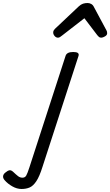

<svg xmlns="http://www.w3.org/2000/svg" viewBox="-267 -860 731 1274"><path d="M-124 394Q-155 394 -185.5 376.5Q-216 359 -235 337Q-248 323 -246.5 309Q-245 295 -230 284Q-216 272 -204.5 270Q-193 268 -180 280Q-160 299 -147 309Q-134 319 -118 319Q-101 319 -93 305Q-85 291 -72 251L168 -489Q172 -502 184.5 -508.5Q197 -515 219 -515Q241 -515 249.5 -508.5Q258 -502 254 -489L15 247Q-5 311 -26 342.5Q-47 374 -70.5 384Q-94 394 -124 394ZM118 -610Q105 -610 95.5 -621Q86 -632 86 -644Q86 -653 90 -659Q94 -665 98 -669L256 -818Q270 -831 284 -835.5Q298 -840 314 -840Q327 -840 338.5 -833.5Q350 -827 356 -814L438 -661Q442 -654 443 -649Q444 -644 444 -639Q444 -627 429.5 -618.5Q415 -610 405 -610Q395 -610 389.5 -615Q384 -620 379 -626L293 -739L146 -625Q140 -621 133 -615.5Q126 -610 118 -610Z"/></svg>

Font: Playwrite DK Uloopet
Style: Regular
Weight: 400
Designer: Veronika Burian, José Scaglione
Foundry: TypeTogether
Version: Version 1.002